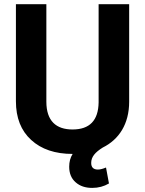

<svg xmlns="http://www.w3.org/2000/svg" viewBox="-20 -731 698 924"><path d="M454.6 -710.9V-237.8C453.1 -151.4 411.6 -107.9 329.1 -107.9C250.5 -107.9 203.1 -148.4 203.1 -241.7V-710.9H56.6V-243.7C56.6 -164.1 81.1 -102.1 129.9 -57.6C178.7 -12.7 245.1 9.8 329.6 9.8C318.4 27.3 313 47.9 313 71.3C313 103 323.2 128.4 344.2 146.5C364.7 164.6 391.1 173.3 423.8 173.3C453.6 173.3 480.5 166 504.4 151.9L490.2 75.2C475.1 81.5 461.9 85 451.2 85C429.7 85 418.9 74.2 418.9 53.2C418.9 23.4 438 2 474.6 -21C552.7 -59.6 601.6 -134.3 601.6 -241.7V-710.9Z"/></svg>

Font: Roboto
Style: Bold
Weight: 700
Designer: Google
Version: Version 2.137; 2017